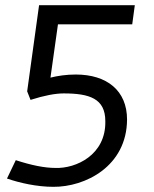

<svg xmlns="http://www.w3.org/2000/svg" viewBox="-20 -712 594 742"><path d="M194 -63C153 -63 102 -73 41 -93L7 -22C56 -5 123 10 186 10C309 11 470 -69 471 -250C471 -362 393 -424 273 -424C236 -424 203 -419 175 -412L204 -618H491L501 -692H131L85 -359L98 -326C151 -343 194 -351 226 -351C326 -351 387 -331 387 -244C390 -113 273 -60 194 -63Z"/></svg>

Font: Cantarell
Style: Oblique
Weight: 400
Italic angle: -8°
Designer: Dave Crossland
Version: Version 0.024